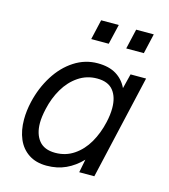

<svg xmlns="http://www.w3.org/2000/svg" viewBox="-106 -774 765 869"><g transform="rotate(15 277.0 -340.0)"><path d="M525.4 -487.8 413.6 0H342.8L355 -62Q321.8 -27.3 281.7 -8.8Q241.7 9.8 191.4 9.8Q142.1 9.8 107.9 -12.7Q73.7 -35.2 56.6 -75Q39.6 -114.7 39.6 -166.5Q39.6 -207 49.8 -251Q65.9 -319.8 101.3 -376.2Q136.7 -432.6 187.3 -465.3Q237.8 -498 296.9 -498Q349.6 -498 383.8 -477.1Q418 -456.1 435.5 -418.9L452.6 -487.8ZM412.1 -318.4Q412.1 -370.1 387.9 -400.4Q363.8 -430.7 312 -430.7Q263.7 -430.7 224.6 -404.3Q185.5 -377.9 159.7 -334Q133.8 -290 122.1 -236.8Q113.3 -198.2 113.3 -169.9Q113.3 -118.2 138.2 -87.4Q163.1 -56.6 214.4 -56.6Q263.7 -56.6 302.2 -82.8Q340.8 -108.9 366.2 -152.8Q391.6 -196.8 403.8 -251Q412.1 -287.1 412.1 -318.4ZM239.3 -596.2 260.7 -689.9H343.3L321.3 -596.2ZM403.3 -596.2 424.8 -689.9H507.3L485.8 -596.2Z"/></g></svg>

Font: Acari Sans
Style: Italic
Weight: 400
Italic angle: -13°
Designer: Alfredo Marco Pradil and Stefan Peev
Foundry: Hanken Design Co.
Version: Version 1.045;January 11, 2019;FontCreator 11.5.0.2425 64-bi